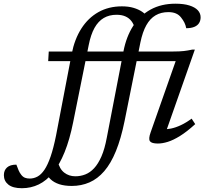

<svg xmlns="http://www.w3.org/2000/svg" viewBox="-190 -748 1084 1014"><path d="M188.5 -463Q203.5 -540.5 239.5 -597Q275.5 -653.5 329.8 -684Q384 -714.5 454 -714.5Q489 -714.5 515.5 -706.5Q542 -698.5 560.8 -685.8Q579.5 -673 589.5 -657.5L522.5 -596Q517 -620 504.2 -636.5Q491.5 -653 472 -661.5Q452.5 -670 425.5 -670Q387 -670 358 -653Q329 -636 309.2 -600.8Q289.5 -565.5 278.5 -510L196.5 -103Q178 -10.5 151.2 55.5Q124.5 121.5 90.2 163.8Q56 206 14.8 226Q-26.5 246 -74.5 246Q-122 246 -145.8 227Q-169.5 208 -169.5 177Q-169.5 151.5 -153 136.5Q-136.5 121.5 -103.5 121.5Q-97.5 138 -91.8 151.5Q-86 165 -77.5 175.5Q-69 186.5 -58 190.8Q-47 195 -33 195Q-11.5 195 8 184.5Q27.5 174 44.8 148.5Q62 123 77.2 78.8Q92.5 34.5 106 -32.5ZM462 -477Q477 -554.5 513.2 -610.8Q549.5 -667 605.8 -697.8Q662 -728.5 736.5 -728.5Q780.5 -728.5 810 -719.2Q839.5 -710 854.5 -694Q869.5 -678 869.5 -656.5Q869.5 -639 861.2 -626Q853 -613 836 -606Q819 -599 793.5 -599Q790.5 -615 784 -628.2Q777.5 -641.5 766 -656Q754.5 -670.5 738.2 -677.2Q722 -684 699 -684Q660.5 -684 631.5 -667Q602.5 -650 582.8 -614.8Q563 -579.5 551.5 -524L468 -109Q449 -15.5 422.2 50Q395.5 115.5 360.5 156Q325.5 196.5 282.5 215.2Q239.5 234 189 234Q150.5 234 122.5 224.8Q94.5 215.5 76.5 198.2Q58.5 181 51 158L115 103.5Q124 144 149 163.5Q174 183 208 183Q235.5 183 260.5 173.2Q285.5 163.5 307 140.5Q328.5 117.5 345.8 78Q363 38.5 374 -21ZM64.5 -425 67.5 -476H725Q758.5 -476 780.5 -478.5Q802.5 -481 825 -486H839L682 -39.5L667.5 -65.5Q688 -64 712.8 -69Q737.5 -74 765.2 -87Q793 -100 822 -121.5L841 -92.5Q796.5 -52 760.5 -29.8Q724.5 -7.5 696 1.2Q667.5 10 643.5 10Q611 10 602 -2Q593 -14 605.5 -49L743 -440L781 -425Z"/></svg>

Font: Newsreader 11pt
Style: Italic
Weight: 400
Italic angle: -17°
Version: Version 1.003